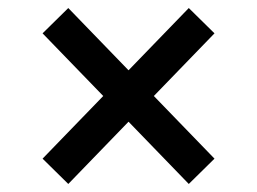

<svg xmlns="http://www.w3.org/2000/svg" viewBox="-20 -541 640 478"><path d="M450 -83 300 -238 150 -83 86 -146 237 -302 86 -458 150 -521 300 -366 450 -521 514 -458 363 -302 514 -146Z"/></svg>

Font: IBM Plex Sans Medm
Style: Regular
Weight: 500
Designer: Mike Abbink, Paul van der Laan, Pieter van Rosmalen
Foundry: Bold Monday
Version: Version 3.005